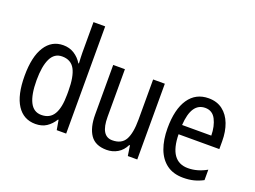

<svg xmlns="http://www.w3.org/2000/svg" viewBox="-113 -1015 1701 1279"><g transform="rotate(20 737.5 -375.0)"><path d="M222 10Q138 10 92 -60.5Q46 -131 46 -268Q46 -403 92 -475Q138 -547 220 -547Q264 -547 298 -525.5Q332 -504 354 -468H358Q357 -487 356 -507.5Q355 -528 355 -543V-760H438V0H371L359 -69H355Q332 -32 300 -11Q268 10 222 10ZM239 -60Q299 -60 327 -106.5Q355 -153 355 -246V-272Q355 -374 328 -424Q301 -474 238 -474Q183 -474 157 -420Q131 -366 131 -267Q131 -166 157.5 -113Q184 -60 239 -60Z M942 -537V0H875L864 -72H859Q839 -31 804 -10.5Q769 10 727 10Q647 10 611.5 -41.5Q576 -93 576 -186V-537H659V-199Q659 -63 741 -63Q807 -63 833 -110Q859 -157 859 -253V-537Z M1251 -546Q1310 -546 1350.5 -515Q1391 -484 1411.5 -430Q1432 -376 1432 -308V-252H1143Q1146 -61 1278 -61Q1345 -61 1410 -98V-24Q1378 -7 1344.5 1.5Q1311 10 1270 10Q1199 10 1152.5 -24.5Q1106 -59 1083 -121Q1060 -183 1060 -265Q1060 -400 1110 -473Q1160 -546 1251 -546ZM1251 -478Q1154 -478 1144 -318H1351Q1350 -385 1326 -431.5Q1302 -478 1251 -478Z"/></g></svg>

Font: Noto Sans Devanagari Condensed
Style: Regular
Weight: 400
Width: 3
Designer: Jelle Bosma - Monotype Design Team
Foundry: Monotype Imaging Inc.
Version: Version 2.004; ttfautohint (v1.8.4.7-5d5b)